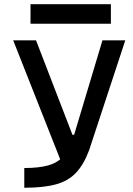

<svg xmlns="http://www.w3.org/2000/svg" viewBox="-20 -883 626 903"><path d="M94.2 0V-92.8Q162.6 -92.8 206.3 -105Q250 -117.2 277.1 -147Q304.2 -176.8 322.8 -229.5L461.9 -693.4H569.3L398.9 -175.8Q373.5 -108.4 337.2 -70.1Q300.8 -31.7 242.9 -15.9Q185.1 0 94.2 0ZM277.3 -97.7 42 -693.4H149.4L320.8 -249H337.4ZM123.5 -771.5V-863.3H501.5V-771.5Z"/></svg>

Font: Cascadia Mono
Style: Regular
Weight: 400
Monospace: yes
Designer: Aaron Bell
Foundry: Saja Typeworks
Version: Version 2102.003